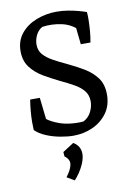

<svg xmlns="http://www.w3.org/2000/svg" viewBox="-100 -732 733 1059"><g transform="rotate(-10 266.5 -203.0)"><path d="M267 20Q235 20 194 12.5Q153 5 116 -10.5Q79 -26 56 -49L79 -154Q114 -105 159 -81Q204 -57 250.5 -50.5Q297 -44 335 -48Q365 -64 379 -93Q393 -122 393 -150Q393 -185 374 -209Q355 -233 321.5 -252Q288 -271 243 -292Q200 -313 158 -337.5Q116 -362 88 -398.5Q60 -435 60 -489Q60 -548 93.5 -588.5Q127 -629 180.5 -649.5Q234 -670 293 -670Q325 -670 355.5 -665Q386 -660 412 -653Q438 -646 458 -639L407 -541Q366 -585 310 -597Q254 -609 201 -601Q177 -587 165 -561.5Q153 -536 153 -510Q153 -477 172.5 -454.5Q192 -432 225.5 -413.5Q259 -395 302 -375Q349 -353 391.5 -327.5Q434 -302 461 -265.5Q488 -229 488 -172Q488 -111 456.5 -68Q425 -25 375 -2.5Q325 20 267 20ZM139 -49H56Q55 -66 55 -94Q55 -122 58 -155Q61 -188 66 -218H120ZM394 -470 378 -620 458 -639Q460 -623 459.5 -594.5Q459 -566 456.5 -533.5Q454 -501 448 -470ZM231 264 189 239Q218 201 222.5 173Q227 145 198 124L196 99L258 59Q283 74 291.5 94.5Q300 115 297 138Q294 161 283.5 184.5Q273 208 259 228.5Q245 249 231 264Z"/></g></svg>

Font: Eczar
Style: Regular
Weight: 400
Designer: Vaibhav Singh
Foundry: Rosetta Type Foundry
Version: Version 2.000